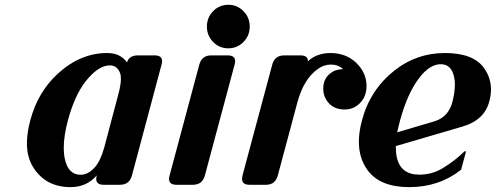

<svg xmlns="http://www.w3.org/2000/svg" viewBox="-20 -767 2058 797"><path d="M410.2 0Q379.4 0 379.4 -24.4Q379.4 -29.8 381.8 -39.1Q339.8 9.8 272.9 9.8Q168.9 9.8 117.2 -73.7Q91.8 -114.7 91.8 -172.4Q91.8 -215.8 106 -268.6Q137.2 -384.8 218.8 -460Q313 -546.9 424.8 -546.9Q480 -546.9 507.3 -507.8Q515.1 -537.1 553.7 -537.1H622.1Q652.8 -537.1 652.8 -513.2Q652.8 -507.3 650.4 -498L527.8 -39.1Q517.6 0 478 0ZM412.6 -154.3Q412.6 -154.3 471.7 -377.4Q481.9 -416 481.9 -439.9Q481.9 -455.1 478 -464.8Q465.8 -495.6 436 -495.6Q387.7 -495.6 335.4 -429.2Q290 -371.1 262.2 -268.6Q244.6 -202.6 244.6 -153.3Q244.6 -128.4 249 -107.9Q263.2 -41.5 314.5 -41.5Q345.7 -41.5 373.5 -72.3Q396.5 -97.7 412.6 -154.3Z M990.7 -592.8Q964.8 -566.4 927.7 -566.4Q890.6 -566.4 864.7 -592.8Q838.9 -619.1 838.9 -656.7Q838.9 -694.3 864.7 -720.7Q890.6 -747.1 927.7 -747.1Q964.8 -747.1 990.7 -720.7Q1016.6 -694.3 1016.6 -656.7Q1016.6 -619.1 990.7 -592.8ZM712.4 0Q681.6 0 681.6 -24.4Q681.6 -29.8 684.1 -39.1L807.1 -498Q817.4 -537.1 856.9 -537.1H925.3Q956.1 -537.1 956.1 -512.7Q956.1 -507.3 953.6 -498L830.6 -39.1Q820.3 0 780.8 0Z M1015.6 0Q984.9 0 984.9 -24.4Q984.9 -31.7 986.8 -39.1L1109.9 -498Q1120.1 -537.1 1159.7 -537.1H1227.5Q1258.3 -537.1 1258.3 -512.7Q1294.4 -546.9 1353 -546.9Q1425.3 -546.4 1469.2 -495.1Q1501.5 -457.5 1501.5 -409.7Q1501.5 -366.7 1474.1 -338.9Q1448.2 -312.5 1410.2 -312.5Q1369.1 -312.5 1345.2 -338.4Q1321.8 -363.8 1321.8 -399.4Q1321.8 -439 1350.1 -461.9Q1372.6 -480 1404.3 -480Q1383.8 -499 1354.2 -499Q1324.7 -499 1299.8 -481Q1241.2 -439.9 1214.8 -343.3L1133.3 -39.1Q1123 0 1084 0Z M1678.7 9.8Q1557.6 9.8 1505.9 -60.5Q1469.7 -109.9 1469.7 -178.7Q1469.7 -220.2 1482.9 -268.6Q1516.6 -394.5 1617.7 -474.6Q1709 -546.9 1827.1 -546.9Q1945.3 -546.9 1989.7 -483.9Q2018.1 -443.8 2018.1 -395.5Q2018.1 -371.1 2010.7 -344.7Q1990.2 -268.1 1899.9 -241.7L1623 -160.6Q1623 -132.8 1627 -114.7Q1642.6 -42 1720.7 -42Q1772.9 -42 1816.9 -68.4Q1866.7 -98.1 1908.2 -138.7H1914.6L1894 -62.5Q1802.7 9.8 1678.7 9.8ZM1628.9 -217.8 1782.7 -263.2Q1840.3 -280.3 1857.4 -341.8Q1868.2 -382.8 1868.2 -415.5Q1868.2 -430.7 1865.7 -443.8Q1855.5 -500.5 1809.8 -500.5Q1764.2 -500.5 1720.7 -444.3Q1671.4 -379.9 1641.1 -268.6Q1632.8 -236.8 1628.9 -217.8Z"/></svg>

Font: Cursive Sans
Style: Bold
Weight: 700
Italic angle: -15°
Designer: Wojciech Kalinowski "wmk69" (wmk69@o2.pl)
Foundry: Wojciech Kalinowski "wmk69" (wmk69@o2.pl)
Version: Wersja 3.1.0; 2022-02-18